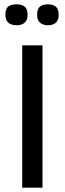

<svg xmlns="http://www.w3.org/2000/svg" viewBox="-20 -870 300 890"><path d="M83 0V-660H177V0ZM202 -753Q179 -753 165.5 -765Q152 -777 152 -802Q152 -829 165.5 -839.5Q179 -850 202 -850Q226 -850 239 -839Q252 -828 252 -801Q252 -777 239 -765Q226 -753 202 -753ZM57 -753Q32 -753 18.5 -765Q5 -777 5 -802Q5 -829 18 -839.5Q31 -850 57 -850Q81 -850 94.5 -839Q108 -828 108 -801Q108 -777 94.5 -765Q81 -753 57 -753Z"/></svg>

Font: Bricolage Grotesque 20pt
Style: Regular
Weight: 400
Version: Version 1.001;gftools[0.9.33.dev8+g029e19f]